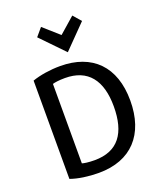

<svg xmlns="http://www.w3.org/2000/svg" viewBox="-174 -1084 1014 1206"><g transform="rotate(-20 333.0 -481.0)"><path d="M247 -974 351 -882 456 -974 502 -921 351 -767 202 -921ZM616 -348C616 -122 493 12 276 12C207 12 138 2 88 -16V-673C139 -691 208 -702 275 -702C489 -702 616 -576 616 -348ZM506 -349C506 -524 431 -621 278 -621C236 -621 208 -616 195 -612V-81C206 -77 236 -72 278 -72C435 -72 506 -171 506 -349Z"/></g></svg>

Font: Repo Medium
Style: Regular
Weight: 500
Designer: Stefan Peev
Foundry: Context Ltd
Version: Version 1.502